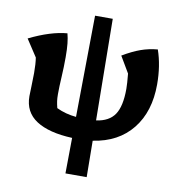

<svg xmlns="http://www.w3.org/2000/svg" viewBox="-88 -692 886 962"><g transform="rotate(10 355.5 -211.0)"><path d="M309 191 311 10Q192 5 128 -36.5Q64 -78 64 -159Q64 -175 65.5 -210Q67 -245 67 -277Q67 -324 62 -355L5 -442Q113 -495 197 -502Q203 -480 206 -452Q209 -424 209 -382Q209 -332 206 -281.5Q203 -231 203 -193Q203 -173 205 -158.5Q207 -144 212 -124Q258 -102 312 -97L318 -613H408L414 -97Q479 -106 507.5 -148Q536 -190 536 -279Q536 -305 531 -356L482 -439Q531 -468 571.5 -482.5Q612 -497 657 -501Q684 -423 684 -328Q684 -189 613.5 -101Q543 -13 415 6L417 191Z"/></g></svg>

Font: Piazzolla
Style: Bold
Weight: 700
Designer: Juan Pablo del Peral
Foundry: Huerta Tipografica
Version: Version 1.330